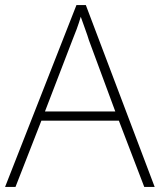

<svg xmlns="http://www.w3.org/2000/svg" viewBox="-20 -802 630 756"><path d="M548 -66 448 -327H143L41 -66H0L281 -782H318L589 -66ZM330 -644Q325 -661 316 -685.5Q307 -710 298 -736Q291 -712 282 -687.5Q273 -663 265 -644L157 -363H434Z"/></svg>

Font: Noto Sans Malayalam UI ExtraLight
Style: Regular
Weight: 200
Designer: Jelle Bosma - Monotype Design Team
Foundry: Monotype Imaging Inc.
Version: Version 2.104; ttfautohint (v1.8.4.7-5d5b)